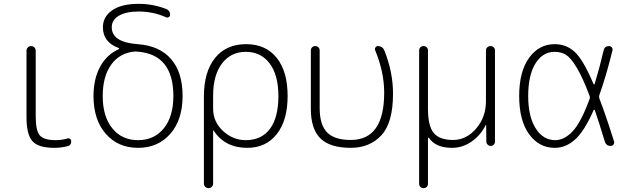

<svg xmlns="http://www.w3.org/2000/svg" viewBox="-20 -760 3272 1000"><path d="M263 10Q180 10 149 -24.5Q118 -59 118 -150V-496Q118 -506 125 -513Q132 -520 142 -520Q152 -520 159 -513Q166 -506 166 -496V-153Q166 -78 188 -54Q210 -30 270 -30Q302 -30 332 -39Q339 -41 345 -36.5Q351 -32 351 -24Q351 -3 330 2Q296 10 263 10Z M685 -492Q605 -486 560 -424.5Q515 -363 515 -260Q515 -153 565 -91.5Q615 -30 699 -30Q783 -30 833 -91.5Q883 -153 883 -260Q883 -477 696 -491Q694 -491 690.5 -491.5Q687 -492 685 -492ZM467 -260Q467 -349 501.5 -412.5Q536 -476 599 -504Q601 -505 600.5 -507Q600 -509 598 -510Q516 -540 516 -618Q516 -673 564.5 -706.5Q613 -740 702 -740Q777 -740 846 -713Q866 -705 866 -682Q866 -675 859 -671Q852 -667 845 -670Q778 -700 702 -700Q636 -700 599 -678Q562 -656 562 -618Q562 -540 697 -530Q810 -522 870.5 -453Q931 -384 931 -260Q931 -136 867 -63Q803 10 699 10Q595 10 531 -63Q467 -136 467 -260Z M1090 -262V-193Q1090 -126 1141.5 -78Q1193 -30 1260 -30Q1342 -30 1386 -89Q1430 -148 1430 -260Q1430 -369 1384.5 -429.5Q1339 -490 1260 -490Q1182 -490 1136 -429Q1090 -368 1090 -262ZM1042 196V-257Q1042 -386 1100 -458Q1158 -530 1262 -530Q1364 -530 1421 -459Q1478 -388 1478 -260Q1478 -133 1421.5 -61.5Q1365 10 1268 10Q1152 10 1093 -79Q1093 -81 1091 -81Q1090 -81 1090 -80V196Q1090 206 1083 213Q1076 220 1066 220Q1056 220 1049 213Q1042 206 1042 196Z M1807 10Q1699 10 1649 -39Q1599 -88 1599 -193V-497Q1599 -507 1605.5 -513.5Q1612 -520 1622 -520Q1632 -520 1638.5 -513.5Q1645 -507 1645 -497V-197Q1645 -110 1683.5 -70.5Q1722 -31 1807 -31Q1981 -31 1981 -277Q1981 -385 1934 -498Q1931 -506 1935.5 -513Q1940 -520 1948 -520Q1972 -520 1982 -497Q2027 -384 2027 -273Q2027 -120 1966 -55Q1905 10 1807 10Z M2163 197V-497Q2163 -507 2169.5 -513.5Q2176 -520 2186 -520Q2196 -520 2202.5 -513.5Q2209 -507 2209 -497V-193Q2209 -104 2239 -67.5Q2269 -31 2340 -31Q2409 -31 2460 -90.5Q2511 -150 2511 -233V-497Q2511 -507 2518 -513.5Q2525 -520 2535 -520Q2545 -520 2551.5 -513.5Q2558 -507 2558 -497V-22Q2558 -13 2551.5 -6.5Q2545 0 2536 0Q2527 0 2520 -6.5Q2513 -13 2513 -22L2512 -109Q2512 -110 2511 -110Q2510 -110 2510 -109Q2483 -55 2436 -22.5Q2389 10 2334 10Q2249 10 2214 -42Q2213 -43 2211 -43Q2209 -43 2209 -41V197Q2209 207 2202.5 213.5Q2196 220 2186 220Q2176 220 2169.5 213.5Q2163 207 2163 197Z M2869 -490Q2806 -490 2768.5 -429Q2731 -368 2731 -260Q2731 -153 2770 -91.5Q2809 -30 2872 -30Q2919 -30 2962.5 -76Q3006 -122 3051 -245Q3054 -252 3051 -260Q3015 -356 2984 -407.5Q2953 -459 2928 -474.5Q2903 -490 2869 -490ZM2869 10Q2787 10 2735.5 -61.5Q2684 -133 2684 -260Q2684 -387 2735.5 -458.5Q2787 -530 2869 -530Q2930 -530 2974 -489Q3018 -448 3071 -323Q3072 -321 3074 -320.5Q3076 -320 3077 -322Q3103 -408 3124 -498Q3129 -520 3152 -520Q3161 -520 3166.5 -513Q3172 -506 3170 -498Q3137 -363 3101 -263Q3099 -256 3102 -246Q3134 -164 3178 -24Q3181 -15 3175.5 -7.5Q3170 0 3161 0Q3137 0 3130 -23Q3099 -126 3078 -186Q3077 -188 3075 -188.5Q3073 -189 3072 -187Q3025 -79 2976.5 -34.5Q2928 10 2869 10Z"/></svg>

Font: Rounded Mplus 1c Light
Style: Regular
Weight: 300
Version: Version 1.059.20150529